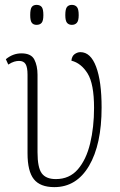

<svg xmlns="http://www.w3.org/2000/svg" viewBox="-20 -758 493 788"><path d="M203 10Q145 10 119 -22.5Q93 -55 93 -129V-451Q93 -482 85 -495Q77 -508 58 -508Q49 -508 38.5 -505Q28 -502 14 -493L4 -515Q33 -539 68 -539Q108 -539 121 -513.5Q134 -488 134 -451V-133Q134 -70 151.5 -46.5Q169 -23 209 -23Q265 -23 299.5 -63Q334 -103 350 -169.5Q366 -236 366 -315Q366 -414 339.5 -456.5Q313 -499 273 -509Q275 -528 286.5 -536Q298 -544 310 -544Q352 -544 374.5 -484Q397 -424 397 -317Q397 -165 345.5 -77.5Q294 10 203 10ZM275 -656Q262 -656 255 -664.5Q248 -673 248 -696Q248 -721 255 -729.5Q262 -738 275 -738Q288 -738 295.5 -729.5Q303 -721 303 -696Q303 -673 295.5 -664.5Q288 -656 275 -656ZM130 -656Q117 -656 110.5 -664.5Q104 -673 104 -696Q104 -721 110.5 -729.5Q117 -738 130 -738Q144 -738 151 -729.5Q158 -721 158 -696Q158 -673 151 -664.5Q144 -656 130 -656Z"/></svg>

Font: Noto Serif Condensed ExtraLight
Style: Regular
Weight: 200
Width: 3
Designer: Monotype Design Team
Foundry: Monotype Imaging Inc.
Version: Version 2.013; ttfautohint (v1.8.4.7-5d5b)